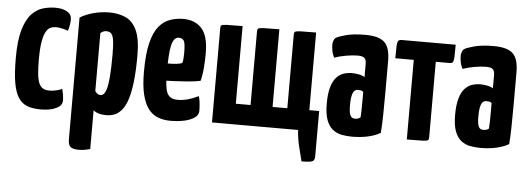

<svg xmlns="http://www.w3.org/2000/svg" viewBox="-48 -643 2676 973"><g transform="rotate(5 1290.5 -156.5)"><path d="M168 10Q129 10 101 0Q73 -10 55 -37Q37 -64 28.5 -112.5Q20 -161 20 -239Q20 -329 36 -383Q52 -437 78 -464.5Q104 -492 135.5 -501Q167 -510 198 -510Q235 -510 258 -496.5Q281 -483 281 -459Q281 -448 279 -432.5Q277 -417 271 -399Q259 -404 241.5 -408Q224 -412 208 -412Q195 -412 182 -406.5Q169 -401 159 -383.5Q149 -366 143 -332Q137 -298 137 -241Q137 -198 140 -168.5Q143 -139 150.5 -121.5Q158 -104 171 -96.5Q184 -89 204 -89Q220 -89 238 -93Q256 -97 268 -103Q273 -84 275 -70.5Q277 -57 277 -44Q277 -19 246.5 -4.5Q216 10 168 10Z M378 197Q349 197 336.5 187Q324 177 324 148V-471Q353 -489 392.5 -499.5Q432 -510 472 -510Q520 -510 556 -493.5Q592 -477 612.5 -433Q633 -389 633 -307Q633 -227 626.5 -171Q620 -115 608 -79.5Q596 -44 579.5 -24.5Q563 -5 543.5 2.5Q524 10 502 10Q480 10 464 5.5Q448 1 436 -9V188Q423 192 407.5 194.5Q392 197 378 197ZM464 -89Q472 -89 479.5 -95.5Q487 -102 493.5 -123Q500 -144 503.5 -186.5Q507 -229 507 -300Q507 -348 503 -372.5Q499 -397 490 -405.5Q481 -414 466 -414Q450 -414 436 -402V-107Q443 -97 449.5 -93Q456 -89 464 -89Z M828 10Q794 10 765.5 -0.5Q737 -11 716.5 -37Q696 -63 684.5 -109Q673 -155 673 -226Q673 -317 687 -373Q701 -429 725.5 -458.5Q750 -488 782 -499Q814 -510 849 -510Q909 -510 943 -472Q977 -434 977 -347Q977 -311 974 -272.5Q971 -234 963 -205Q934 -199 896 -196Q858 -193 822 -191.5Q786 -190 762.5 -190Q739 -190 739 -190L741 -279Q741 -279 755.5 -278.5Q770 -278 791 -278Q812 -278 832 -280Q852 -282 863 -287Q866 -296 867 -311.5Q868 -327 868 -339Q868 -387 860.5 -400Q853 -413 834 -413Q821 -413 812 -402Q803 -391 798 -368.5Q793 -346 791 -312.5Q789 -279 789 -233Q789 -198 791.5 -172.5Q794 -147 800.5 -131Q807 -115 820.5 -107Q834 -99 855 -99Q882 -99 908.5 -106.5Q935 -114 961 -127Q966 -112 968 -90.5Q970 -69 970 -52Q970 -32 950.5 -18Q931 -4 899 3Q867 10 828 10Z M1508 157Q1498 117 1489 80.5Q1480 44 1477 0H1039V-480Q1039 -490 1043.2 -494Q1047.5 -498 1070.7 -499Q1094 -500 1151 -500V-105H1226V-480Q1226 -490 1230.8 -494Q1235.5 -498 1259.2 -499Q1283 -500 1338 -500V-105H1413V-480Q1413 -490 1417.8 -494Q1422.5 -498 1446.2 -499Q1470 -500 1525 -500V-105H1575V125Q1575 146.3 1562.5 151.7Q1550 157 1508 157Z M1752 10Q1724 10 1698.5 5Q1673 0 1653 -16Q1633 -32 1621.5 -63Q1610 -94 1610 -146Q1610 -197 1619.5 -229.5Q1629 -262 1645.5 -280Q1662 -298 1682.5 -304.5Q1703 -311 1725 -311Q1736 -311 1756 -308Q1776 -305 1789 -296Q1789 -296 1789 -307.5Q1789 -319 1789 -335Q1789 -351 1789 -365Q1789 -378 1785 -386Q1781 -394 1772 -398Q1763 -402 1747 -402Q1719 -402 1685.5 -396Q1652 -390 1627 -381Q1618 -398 1615 -416Q1612 -434 1612 -446Q1612 -455 1615.5 -465.5Q1619 -476 1626 -481Q1637 -489 1676 -499.5Q1715 -510 1775 -510Q1844 -510 1872.5 -483Q1901 -456 1901 -388V-341Q1901 -284 1901 -224Q1901 -164 1900 -111.5Q1899 -59 1896 -22Q1871 -7 1834 1.5Q1797 10 1752 10ZM1760 -82Q1767 -82 1775 -84.5Q1783 -87 1787 -92Q1788 -103 1788.5 -125.5Q1789 -148 1789 -174Q1789 -200 1789 -221Q1784 -226 1776.5 -227.5Q1769 -229 1763 -229Q1755 -229 1748.5 -225.5Q1742 -222 1737.5 -213Q1733 -204 1730.5 -188.5Q1728 -173 1728 -149Q1728 -131 1729.5 -118.5Q1731 -106 1734.5 -97.5Q1738 -89 1744.5 -85.5Q1751 -82 1760 -82Z M2030 0V-405H1936Q1936 -446 1937 -466.5Q1938 -487 1943 -493.5Q1948 -500 1959 -500H2235Q2235 -458 2234 -437.5Q2233 -417 2228.5 -411Q2224 -405 2213 -405H2142V-20Q2142 -10 2137.5 -6Q2133 -2 2110 -1Q2087 0 2030 0Z M2405 10Q2377 10 2351.5 5Q2326 0 2306 -16Q2286 -32 2274.5 -63Q2263 -94 2263 -146Q2263 -197 2272.5 -229.5Q2282 -262 2298.5 -280Q2315 -298 2335.5 -304.5Q2356 -311 2378 -311Q2389 -311 2409 -308Q2429 -305 2442 -296Q2442 -296 2442 -307.5Q2442 -319 2442 -335Q2442 -351 2442 -365Q2442 -378 2438 -386Q2434 -394 2425 -398Q2416 -402 2400 -402Q2372 -402 2338.5 -396Q2305 -390 2280 -381Q2271 -398 2268 -416Q2265 -434 2265 -446Q2265 -455 2268.5 -465.5Q2272 -476 2279 -481Q2290 -489 2329 -499.5Q2368 -510 2428 -510Q2497 -510 2525.5 -483Q2554 -456 2554 -388V-341Q2554 -284 2554 -224Q2554 -164 2553 -111.5Q2552 -59 2549 -22Q2524 -7 2487 1.5Q2450 10 2405 10ZM2413 -82Q2420 -82 2428 -84.5Q2436 -87 2440 -92Q2441 -103 2441.5 -125.5Q2442 -148 2442 -174Q2442 -200 2442 -221Q2437 -226 2429.5 -227.5Q2422 -229 2416 -229Q2408 -229 2401.5 -225.5Q2395 -222 2390.5 -213Q2386 -204 2383.5 -188.5Q2381 -173 2381 -149Q2381 -131 2382.5 -118.5Q2384 -106 2387.5 -97.5Q2391 -89 2397.5 -85.5Q2404 -82 2413 -82Z"/></g></svg>

Font: Yanone Kaffeesatz ExtraLight
Style: Regular
Weight: 200
Designer: Yanone (Cyrillic: Daniel Pouzeot, Huerta Tipografica, and Cyreal)
Foundry: Yanone
Version: Version 2.003